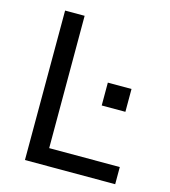

<svg xmlns="http://www.w3.org/2000/svg" viewBox="-108 -810 794 897"><g transform="rotate(15 289.0 -361.5)"><path d="M95.5 0 96 -723H190.5V-83H532V0ZM376 -339V-449.5H490.5V-339Z"/></g></svg>

Font: Public Sans Thin
Style: Regular
Weight: 400
Version: Version 2.001